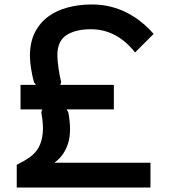

<svg xmlns="http://www.w3.org/2000/svg" viewBox="-20 -840 778 860"><path d="M668 -688 585 -605Q503 -709 387 -709Q318 -709 277.5 -682.5Q237 -656 237 -593Q237 -572 241.5 -538.5Q246 -505 254 -472L250 -460H490V-350H278L286 -337Q302 -252 285 -198Q268 -144 226 -113V-111H654V0H55V-102Q88 -118 113.5 -136Q139 -154 153.5 -180.5Q168 -207 171.5 -244.5Q175 -282 165 -337L169 -350H72V-460H141L132 -472Q124 -502 119 -534Q114 -566 114 -589Q114 -651 136.5 -695Q159 -739 197 -766.5Q235 -794 285 -807Q335 -820 391 -820Q436 -820 476 -810Q516 -800 550.5 -782Q585 -764 614.5 -740Q644 -716 668 -688Z"/></svg>

Font: Sinkin Sans 500 Medium
Style: 500 Medium
Weight: 500
Designer: Keith Bates
Foundry: K-Type
Version: Sinkin Sans (version 1.0)  by Keith Bates   •   © 2014   www